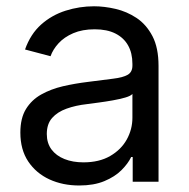

<svg xmlns="http://www.w3.org/2000/svg" viewBox="-20 -567 590 599"><path d="M227.1 11.7Q175.8 11.7 134.3 -7.3Q92.8 -26.4 68.1 -63.2Q43.5 -100.1 43.5 -153.3Q43.5 -198.2 61 -226.8Q78.6 -255.4 108.6 -272.2Q138.7 -289.1 176.3 -297.9Q213.9 -306.6 254.4 -311.5Q302.2 -317.9 333 -321.5Q363.8 -325.2 378.4 -333.7Q393.1 -342.3 393.1 -362.3V-367.7Q393.1 -401.4 379.6 -425.3Q366.2 -449.2 340.1 -462.4Q314 -475.6 275.4 -475.6Q236.8 -475.6 208.5 -463.4Q180.2 -451.2 162.6 -431.9Q145 -412.6 137.7 -391.6L58.1 -412.6Q75.2 -460.9 108.4 -490.5Q141.6 -520 184.8 -533.7Q228 -547.4 273.4 -547.4Q305.2 -547.4 340.3 -539.3Q375.5 -531.2 406 -511Q436.5 -490.7 455.6 -454.3Q474.6 -418 474.6 -361.3V0H394V-77.1H389.2Q379.4 -56.6 358.9 -36.1Q338.4 -15.6 305.7 -2Q272.9 11.7 227.1 11.7ZM240.2 -60.5Q289.6 -60.5 323.7 -80.3Q357.9 -100.1 375.5 -131.8Q393.1 -163.6 393.1 -199.7V-273.9Q387.7 -267.6 370.8 -262.7Q354 -257.8 332 -253.9Q310.1 -250 288.3 -247.1Q266.6 -244.1 251.5 -242.2Q216.3 -238.3 187.7 -228Q159.2 -217.8 142.6 -199Q126 -180.2 126 -148.9Q126 -120.6 140.6 -100.8Q155.3 -81.1 181.2 -70.8Q207 -60.5 240.2 -60.5Z"/></svg>

Font: V-Inter
Style: Regular-375
Weight: 375
Designer: Rasmus Andersson
Foundry: rsms
Version: Version 4.000;git-4146feb